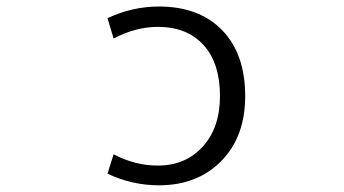

<svg xmlns="http://www.w3.org/2000/svg" viewBox="-20 -550 1040 580"><path d="M323.2 -84Q387.7 -49.8 457 -49.8Q540 -49.8 592.3 -106.9Q644.5 -164.1 644.5 -259.8Q644.5 -359.4 594.7 -414.1Q544.9 -468.8 457 -468.8Q389.6 -468.8 323.2 -433.6L304.7 -495.1Q379.9 -530.3 460 -530.3Q582 -530.3 651.4 -458.5Q720.7 -386.7 720.7 -259.8Q720.7 -136.7 648.4 -63.5Q576.2 9.8 460 9.8Q378.9 9.8 304.7 -25.4Z"/></svg>

Font: Gen Shin Gothic Monospace Normal
Style: Regular
Weight: 350
Designer: [Source Han Sans]
Ryoko NISHIZUKA  (kana & ideographs); Paul D. Hunt (Latin, Greek & Cyrillic); Wenlong ZHANG  (bopomofo
Version: Version 1.002.20150607